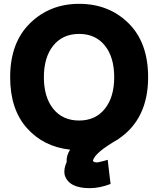

<svg xmlns="http://www.w3.org/2000/svg" viewBox="-20 -750 825 1002"><path d="M576 -347Q576 -452 527 -512.5Q478 -573 393 -573Q307 -573 258 -512Q209 -451 209 -347Q209 -243 258 -182Q307 -121 393 -121Q478 -121 527 -182Q576 -243 576 -347ZM346 31Q207 16 120 -82Q33 -180 33 -347Q33 -527 136.5 -628.5Q240 -730 393 -730Q548 -730 650.5 -629Q753 -528 753 -347Q753 -128 597 -24H598Q475 46 465 88Q469 100 493 97Q496 96 505 94Q514 92 523.5 89.5Q533 87 542 84L557 210Q500 232 448 232Q337 232 317 161Q312 131 328 95Q325 63 346 31Z"/></svg>

Font: Repo
Style: ExtraBold
Weight: 800
Designer: Stefan Peev
Foundry: Context Ltd
Version: Version 001.000